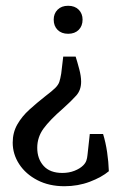

<svg xmlns="http://www.w3.org/2000/svg" viewBox="-20 -445 424 665"><path d="M242 -249Q248 -230 254.5 -205.5Q261 -181 261 -162Q261 -133 244 -114Q227 -95 198 -69Q153 -30 131 0Q109 30 109 67Q109 105 131 129.5Q153 154 196 154Q219 154 238 146.5Q257 139 268 128Q276 120 279 111.5Q282 103 283 92L291 19H337Q346 48 351 82Q356 116 357 148Q332 169 291 184.5Q250 200 203 200Q150 200 109.5 179Q69 158 46.5 123.5Q24 89 24 49Q24 14 40 -14Q56 -42 82 -65.5Q108 -89 136 -111Q161 -130 171.5 -140.5Q182 -151 185.5 -161.5Q189 -172 192 -190L199 -249ZM216 -425Q239 -425 252.5 -411.5Q266 -398 266 -377Q266 -355 252.5 -341.5Q239 -328 216 -328Q193 -328 179.5 -341.5Q166 -355 166 -377Q166 -398 179.5 -411.5Q193 -425 216 -425Z"/></svg>

Font: Rasa
Style: Regular
Weight: 400
Designer: Anna Giedrys (Yrsa+Rasa design), David Brezina (Yrsa art-direction, Rasa art-direction, design)
Foundry: Rosetta Type Foundry
Version: Version 2.004